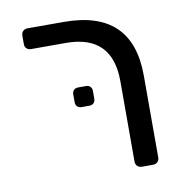

<svg xmlns="http://www.w3.org/2000/svg" viewBox="-69 -637 676 702"><g transform="rotate(-10 269.5 -285.5)"><path d="M379 -23V-322Q379 -494 207 -494H78Q68 -494 61.5 -500Q55 -506 55 -516V-548Q55 -558 61.5 -564.5Q68 -571 78 -571H213Q467 -571 467 -327V-23Q467 -13 460.5 -6.5Q454 0 444 0H402Q392 0 385.5 -6.5Q379 -13 379 -23ZM201 -275V-304Q201 -314 207 -320Q213 -326 223 -326H252Q262 -326 268 -320Q274 -314 274 -304V-275Q274 -265 268 -259Q262 -253 252 -253H223Q213 -253 207 -259Q201 -265 201 -275Z"/></g></svg>

Font: Rubik
Style: Regular
Weight: 400
Designer: Hubert & Fischer
Foundry: Hubert & Fischer
Version: Version 1.100